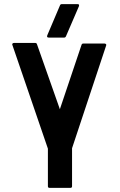

<svg xmlns="http://www.w3.org/2000/svg" viewBox="-20 -908 583 930"><path d="M40 -690Q38 -694 40.5 -697Q43 -700 48 -700H151Q157 -700 159 -694L270 -379L375 -691Q377 -697 383 -697H487Q491 -697 493.5 -694Q496 -691 494 -687L329 -190V-6Q329 2 321 2H220Q212 2 212 -6V-188ZM271 -883Q273 -888 278 -888H356Q366 -888 362 -877L299 -731Q296 -726 292 -726H216Q205 -726 209 -737Z"/></svg>

Font: RonaldsonGothic
Style: Regular
Weight: 400
Designer: Mr. Robertson for MacKellar, Smiths & Jordan Co. Philadelphia
Foundry: CAT-Fonts Peter Wiegel
Version: Version 1.000